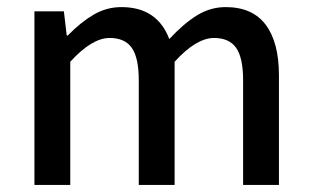

<svg xmlns="http://www.w3.org/2000/svg" viewBox="-20 -521 877 541"><path d="M77 -489H160L168 -421H171Q207 -458 243.5 -479.5Q280 -501 322 -501Q423 -501 457 -411Q498 -455 535.5 -478Q573 -501 616 -501Q691 -501 728.5 -451.5Q766 -402 766 -308V0H665V-295Q665 -358 645.5 -386Q626 -414 583 -414Q533 -414 472 -347V0H371V-295Q371 -358 351.5 -386Q332 -414 289 -414Q239 -414 178 -347V0H77Z"/></svg>

Font: Assistant SemiBold
Style: Regular
Weight: 600
Designer: Hebrew By Ben Nathan, Latin by Paul Hunt
Version: Version 2.001; ttfautohint (v1.6)